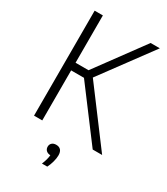

<svg xmlns="http://www.w3.org/2000/svg" viewBox="-232 -841 1021 1172"><g transform="rotate(30 278.0 -255.5)"><path d="M490 0 225 -352.5H134.5V0H76.5V-740H134.5V-406.5H226L471 -740H536L271 -381L556.5 0ZM327 135.5Q327 156 320.2 181.2Q313.5 206.5 302 229H264.5Q281 190 283.5 159.5Q265 159 254 148.8Q243 138.5 243 122Q243 106 253.8 96Q264.5 86 283.5 86Q304.5 86 315.8 98.5Q327 111 327 135.5Z"/></g></svg>

Font: Encode Sans Condensed Light
Style: Regular
Weight: 300
Width: 3
Designer: Multiple Designers
Foundry: Impallari Type
Version: Version 2.000